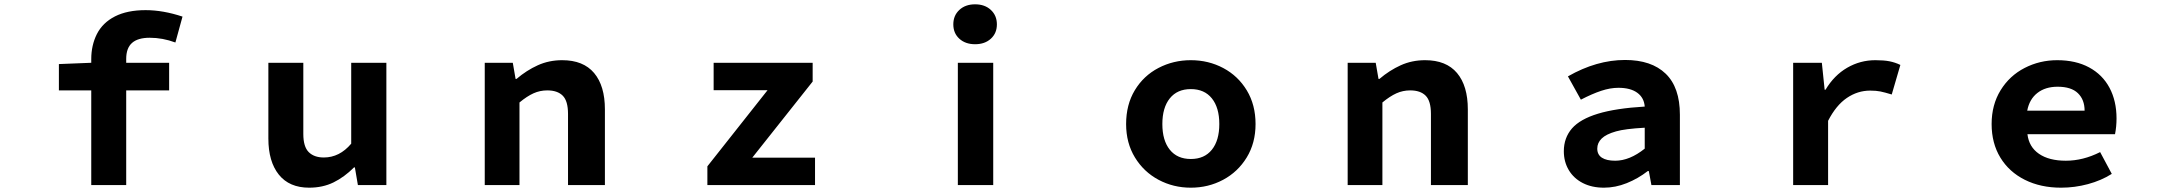

<svg xmlns="http://www.w3.org/2000/svg" viewBox="-20 -858 10040 890"><path d="M403 -439H253V-561L403 -567V-584Q403 -648 429 -700Q456 -753 513 -782Q570 -811 655 -811Q736 -811 826 -781L793 -661Q734 -683 674 -683Q619 -683 592 -659Q565 -635 565 -585V-567H764V-439H565V0H403Z M1224 -216V-567H1386V-237Q1386 -178 1411 -153Q1436 -128 1481 -128Q1554 -128 1608 -192V-567H1771V0H1639L1625 -82H1621Q1576 -37 1526 -12.5Q1476 12 1413 12Q1321 12 1272.5 -48.5Q1224 -109 1224 -216Z M2227 -567H2357L2370 -492H2374Q2421 -532 2473 -555.5Q2525 -579 2586 -579Q2684 -579 2734 -519.5Q2784 -460 2784 -351V0H2613V-330Q2613 -390 2588.5 -414.5Q2564 -439 2517 -439Q2483 -439 2453 -425.5Q2423 -412 2388 -383V0H2227Z M3259 -87 3538 -440H3288V-567H3747V-480L3467 -127H3758V0H3259Z M4420 -567H4584V0H4420ZM4399 -745Q4399 -786 4427 -812Q4455 -838 4500 -838Q4545 -838 4573 -812Q4601 -786 4601 -745Q4601 -704 4573 -678.5Q4545 -653 4500 -653Q4455 -653 4427 -678.5Q4399 -704 4399 -745Z M5200 -283Q5200 -373 5240.5 -440Q5281 -507 5350 -543Q5419 -579 5500 -579Q5582 -579 5650.5 -542.5Q5719 -506 5759.5 -439Q5800 -372 5800 -283Q5800 -195 5759 -128Q5718 -61 5649.5 -24.5Q5581 12 5500 12Q5419 12 5350.5 -24.5Q5282 -61 5241 -128Q5200 -195 5200 -283ZM5632 -283Q5632 -359 5597.5 -402Q5563 -445 5500 -445Q5437 -445 5402.5 -402Q5368 -359 5368 -283Q5368 -207 5402.5 -164Q5437 -121 5500 -121Q5563 -121 5597.5 -164Q5632 -207 5632 -283Z M6227 -567H6357L6370 -492H6374Q6421 -532 6473 -555.5Q6525 -579 6586 -579Q6684 -579 6734 -519.5Q6784 -460 6784 -351V0H6613V-330Q6613 -390 6588.5 -414.5Q6564 -439 6517 -439Q6483 -439 6453 -425.5Q6423 -412 6388 -383V0H6227Z M7229 -157Q7229 -219 7267 -263Q7305 -306 7387.5 -331Q7470 -356 7604 -364Q7601 -405 7569.5 -428Q7538 -451 7482 -451Q7444 -451 7402 -437Q7360 -423 7308 -396L7248 -504Q7381 -580 7513 -580Q7635 -580 7701 -516.5Q7767 -453 7767 -326V0H7635L7623 -65H7618Q7573 -30 7520.5 -9Q7468 12 7415 12Q7359 12 7317 -9.5Q7275 -31 7252 -69.5Q7229 -108 7229 -157ZM7604 -169V-266Q7513 -261 7471 -249Q7425 -236 7404.5 -216Q7384 -196 7384 -169Q7384 -141 7405.5 -127Q7427 -113 7467 -113Q7534 -113 7604 -169Z M8292 -567H8425L8438 -442H8442Q8482 -509 8542.5 -544Q8603 -579 8673 -579Q8712 -579 8738 -574Q8764 -569 8789 -557L8749 -420Q8716 -430 8696.5 -434Q8677 -438 8649 -438Q8591 -438 8541 -404Q8491 -370 8454 -298V0H8292Z M9212 -283Q9212 -372 9253.5 -439.5Q9295 -507 9365 -543Q9435 -579 9516 -579Q9602 -579 9664 -545.5Q9726 -512 9758.5 -451Q9791 -390 9791 -309Q9791 -271 9784 -236H9378Q9385 -177 9431.5 -145Q9478 -113 9556 -113Q9636 -113 9715 -153L9769 -52Q9720 -21 9658.5 -4.5Q9597 12 9534 12Q9439 12 9366 -24.5Q9293 -61 9252.5 -127.5Q9212 -194 9212 -283ZM9518 -456Q9461 -456 9424 -427Q9387 -398 9377 -345H9643Q9643 -396 9612 -426Q9581 -456 9518 -456Z"/></svg>

Font: Merged Yaku Han JP ExtraBold
Style: Regular
Weight: 800
Designer: Ryoko NISHIZUKA 西塚涼子 (kana, bopomofo & ideographs); Paul D. Hunt (Latin, Greek & Cyrillic); Sandoll Communications 산돌커뮤니
Foundry: Adobe
Version: Version 2.004